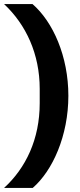

<svg xmlns="http://www.w3.org/2000/svg" viewBox="-33 -780 391 938"><path d="M301 -312C301 -505 226 -673 126 -760H-13C94 -660 161 -516 161 -346V-276C161 -100 93 41 -13 138H127C224 54 301 -117 301 -312Z"/></svg>

Font: IBM Plex Thai Looped
Style: Bold
Weight: 700
Designer: Mike Abbink, Paul van der Laan, Pieter van Rosmalen, Ben Mitchell, Mark Frömberg
Foundry: Bold Monday
Version: Version 1.0